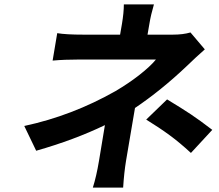

<svg xmlns="http://www.w3.org/2000/svg" viewBox="-20 -801 996 875"><path d="M144.9 -114 90.6 -226.9Q307.9 -273.4 506.7 -386Q566.8 -421.5 615.9 -460Q665.1 -498.6 690.7 -529.8H344.8Q273.4 -529.8 219.8 -524.9L240.8 -649.9Q280.2 -643.1 361.5 -643.1H527.3L535.9 -692.8Q544.4 -744 544.4 -780.9H681.5Q667.6 -733.7 660.9 -692.8L652.3 -643.1H767.4Q814.3 -643.1 848 -653.1L913.4 -576Q878.6 -545.8 827.1 -496.1Q714.1 -389.2 595.2 -308.9Q588.4 -268.5 573.7 -182.4Q558.9 -96.2 554.3 -67.8Q545.5 -14.6 541.2 54H403.1Q419.4 2.5 431.1 -67.8L458.1 -230.8Q319.2 -163.7 144.9 -114ZM646.3 -256 741.5 -348Q808.9 -307.2 849.8 -280Q890.6 -252.8 947.4 -209.2L850.1 -104Q798.7 -151.3 752.5 -185.2Q706.3 -219.1 646.3 -256Z"/></svg>

Font: Karasuma Gothic
Style: Bold Italic
Weight: 700
Italic angle: 9.39998°
Designer: Rasmus Andersson / Ryoko Nishizuka
Foundry: Genbu
Version: Version 1.00